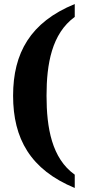

<svg xmlns="http://www.w3.org/2000/svg" viewBox="-20 -793 463 953"><path d="M351 140V74C237 -7 211 -159 211 -318C211 -476 237 -626 351 -709V-773C131 -683 45 -530 45 -318C45 -105 131 49 351 140Z"/></svg>

Font: Noto Serif Bengali SemiCondensed Black
Style: Regular
Weight: 900
Width: 4
Designer: Juan Bruce, Universal Thirst, Indian Type Foundry and the Monotype Design Team.
Foundry: Monotype Imaging Inc.
Version: Version 2.003